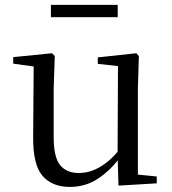

<svg xmlns="http://www.w3.org/2000/svg" viewBox="-20 -737 693 772"><path d="M260.9 14.6Q189.8 14.6 151.1 -29.8Q112.3 -74.2 113.3 -185.8L115.5 -483.7L137.7 -466.6L33.1 -481V-507.3L189.5 -523L200.2 -511.5L195.8 -380.4V-185.1Q195.8 -105.3 221.6 -73.3Q247.4 -41.4 296.3 -41.4Q342.8 -41.4 386.1 -68.1Q429.4 -94.9 464.9 -141.8L488.1 -103H461.7Q423.1 -51 373.2 -18.2Q323.3 14.6 260.9 14.6ZM456.4 9.3 452.8 -114.1V-115.5L454.4 -471.2L373.2 -480.3V-506.2L528.2 -523L538.4 -511.5L534.4 -380.4V-35L610.3 -27.4V0.2ZM184.7 -667.8V-717.3H453.3V-667.8Z"/></svg>

Font: Noto Serif KR
Style: Regular
Weight: 200
Designer: Ryoko NISHIZUKA 西塚涼子 (kana & ideographs); Frank Grießhammer (Latin, Greek & Cyrillic); Wenlong ZHANG 张文龙 (bopomofo); San
Foundry: Adobe
Version: Version 2.001;hotconv 1.1.0;makeotfexe 2.6.0